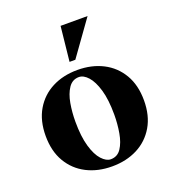

<svg xmlns="http://www.w3.org/2000/svg" viewBox="-133 -823 846 936"><g transform="rotate(-20 290.0 -355.0)"><path d="M290 -490Q364 -490 421.5 -460.5Q479 -431 512 -375Q545 -319 545 -240Q545 -161 512 -105Q479 -49 421.5 -19.5Q364 10 290 10Q216 10 158.5 -19.5Q101 -49 68 -105Q35 -161 35 -240Q35 -319 68 -375Q101 -431 158.5 -460.5Q216 -490 290 -490ZM295 -25Q330 -25 349.5 -54.5Q369 -84 377 -130Q385 -176 385 -224Q385 -302 370 -353Q355 -404 332 -429.5Q309 -455 285 -455Q251 -455 231 -425.5Q211 -396 203 -350.5Q195 -305 195 -256Q195 -179 210 -127.5Q225 -76 248.5 -50.5Q272 -25 295 -25ZM268 -540 287 -720H427L298 -540Z"/></g></svg>

Font: Brygada 1918
Style: Regular
Weight: 400
Designer: Mateusz Machalski | Borys Kosmynka | Przemek Hoffer
Foundry: NIEPODLEGLA 2018
Version: Version 3.006